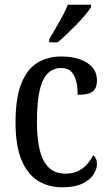

<svg xmlns="http://www.w3.org/2000/svg" viewBox="-20 -786 465 816"><path d="M244 10Q186 10 141 -18Q96 -46 71 -107Q46 -168 46 -265Q46 -372 71.5 -433.5Q97 -495 141 -520.5Q185 -546 239 -546Q284 -546 318 -534.5Q352 -523 372 -500.5Q392 -478 392 -444Q392 -421 383.5 -407.5Q375 -394 356.5 -388.5Q338 -383 310 -383Q310 -414 304 -440Q298 -466 283 -481.5Q268 -497 240 -497Q209 -497 185.5 -476.5Q162 -456 149.5 -406Q137 -356 137 -266Q137 -195 149.5 -146Q162 -97 189 -72.5Q216 -48 258 -48Q288 -48 310.5 -58.5Q333 -69 349.5 -87.5Q366 -106 376 -126Q384 -120 388 -111Q392 -102 392 -88Q392 -67 377 -44Q362 -21 329.5 -5.5Q297 10 244 10ZM189 -619Q203 -643 218 -668.5Q233 -694 246.5 -719Q260 -744 268 -766H367V-756Q359 -743 343 -723.5Q327 -704 306.5 -683Q286 -662 264.5 -641.5Q243 -621 225 -606H189Z"/></svg>

Font: Noto Serif Khmer Condensed
Style: Regular
Weight: 400
Width: 3
Designer: Danh Hong and the Monotype Design Team
Foundry: Monotype Imaging Inc.
Version: Version 2.004